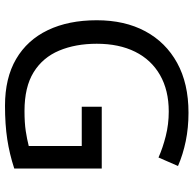

<svg xmlns="http://www.w3.org/2000/svg" viewBox="-23 -741 774 768"><g transform="rotate(90 364.0 -357.0)"><path d="M407 -377H654V-27Q596 -8 537 1Q478 10 403 10Q292 10 216 -34.5Q140 -79 100.5 -161.5Q61 -244 61 -357Q61 -469 105 -551Q149 -633 231.5 -678.5Q314 -724 431 -724Q491 -724 544.5 -713Q598 -702 644 -682L610 -604Q572 -621 524.5 -633Q477 -645 426 -645Q341 -645 280 -610Q219 -575 187 -510.5Q155 -446 155 -357Q155 -272 182.5 -206.5Q210 -141 269 -104.5Q328 -68 424 -68Q471 -68 504 -73Q537 -78 564 -85V-297H407Z"/></g></svg>

Font: Noto Sans Khmer UI
Style: Regular
Weight: 400
Designer: Danh Hong and the Monotype Design Team
Foundry: Monotype Imaging Inc.
Version: Version 2.002